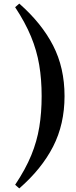

<svg xmlns="http://www.w3.org/2000/svg" viewBox="-20 -841 422 1065"><path d="M211 -308Q211 -401 197.5 -481Q184 -561 152 -638.5Q120 -716 64 -801L87 -821Q211 -712 274.5 -588.5Q338 -465 338 -308Q338 -152 274.5 -28Q211 96 87 204L64 184Q122 97 153.5 20Q185 -57 198 -136.5Q211 -216 211 -308Z"/></svg>

Font: Noto Serif Oriya
Style: Bold
Weight: 700
Designer: David Williams
Foundry: Google LLC, David Williams
Version: Version 1.051; ttfautohint (v1.8.4.7-5d5b)